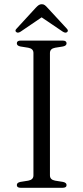

<svg xmlns="http://www.w3.org/2000/svg" viewBox="-20 -893 396 913"><path d="M217.5 -59Q217.5 -38.5 242 -34L279.5 -28Q296.5 -24.5 296.5 -13Q296.5 0 277.5 0H78.5Q60 0 60 -13Q60 -24.5 77 -28L114.5 -34Q139 -38.5 139 -59V-641Q139 -661.5 114.5 -666L77 -672Q60 -675.5 60 -687Q60 -700 78.5 -700H277.5Q296.5 -700 296.5 -687Q296.5 -675.5 279.5 -672L242 -666Q217.5 -661.5 217.5 -641ZM78 -742.5Q65.5 -734.5 58 -740Q48.5 -746.5 59 -757L150 -856Q157.5 -864 163.8 -868.5Q170 -873 179 -873Q187 -873 193 -868.5Q199 -864 206 -856L297.5 -757Q307.5 -746.5 298.5 -740Q291 -734.5 278.5 -742.5L178 -810.5Z"/></svg>

Font: Fraunces 9pt S000 Light
Style: Regular
Weight: 300
Version: Version 1.000; ttfautohint (v1.8.3)